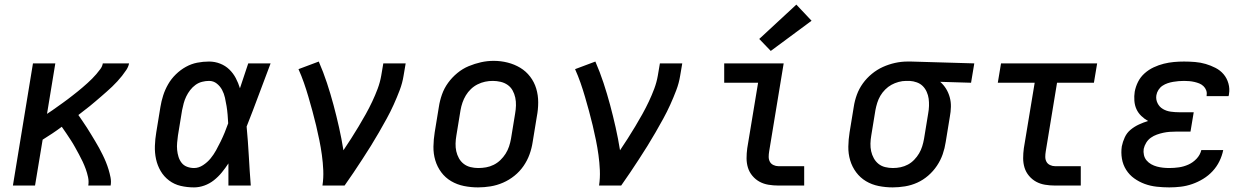

<svg xmlns="http://www.w3.org/2000/svg" viewBox="-20 -805 5440 833"><path d="M36 0 123 -530H220L184 -311Q195 -318 206.5 -326Q218 -334 229 -342Q240 -350 251.5 -358Q263 -366 274 -374.5Q285 -383 296 -391.5Q307 -400 317.5 -408.5Q328 -417 338.5 -426Q349 -435 359.5 -444.5Q370 -454 379.5 -463.5Q389 -473 398 -483.5Q407 -494 415.5 -505.5Q424 -517 426 -530H540Q537 -515 528 -501.5Q519 -488 509.5 -476Q500 -464 489 -452Q478 -440 466.5 -429Q455 -418 443 -407.5Q431 -397 419 -386.5Q407 -376 394.5 -365.5Q382 -355 370 -345Q358 -335 345 -325.5Q332 -316 320 -306Q329 -293 338.5 -279Q348 -265 357.5 -250.5Q367 -236 375.5 -221.5Q384 -207 393 -192.5Q402 -178 410 -163Q418 -148 425.5 -133Q433 -118 439.5 -102Q446 -86 451 -69.5Q456 -53 459.5 -35.5Q463 -18 460 0H363Q366 -18 362 -36.5Q358 -55 352 -71.5Q346 -88 338.5 -104Q331 -120 322.5 -135.5Q314 -151 305.5 -166.5Q297 -182 287.5 -196.5Q278 -211 268 -226Q258 -241 248 -255Q228 -240 207 -226Q186 -212 165 -199L132 0Z M822 8Q792 8 764 1.5Q736 -5 713.5 -22Q691 -39 677 -63Q663 -87 657 -114.5Q651 -142 652 -172Q653 -202 658 -231L676 -341Q680 -366 688 -391Q696 -416 709.5 -439.5Q723 -463 743 -482.5Q763 -502 786.5 -515Q810 -528 835.5 -533Q861 -538 887 -538Q912 -538 935 -529Q958 -520 975 -503.5Q992 -487 1003 -466Q1014 -445 1021 -422Q1030 -449 1039 -476Q1048 -503 1057 -530H1154Q1128 -462 1102.5 -393Q1077 -324 1050 -256Q1056 -192 1059.5 -128Q1063 -64 1068 0H971Q971 -24 971 -48Q971 -72 971 -96Q958 -76 942.5 -57Q927 -38 908 -23Q889 -8 866.5 0Q844 8 822 8ZM822 -76Q842 -76 861 -88.5Q880 -101 893.5 -117.5Q907 -134 917.5 -153Q928 -172 937.5 -191.5Q947 -211 955 -230.5Q963 -250 970 -270Q969 -289 967.5 -307.5Q966 -326 963 -344.5Q960 -363 956 -381Q952 -399 943.5 -415Q935 -431 920.5 -442.5Q906 -454 887 -454Q872 -454 856.5 -450Q841 -446 828 -436.5Q815 -427 805 -414Q795 -401 788 -386.5Q781 -372 777 -357Q773 -342 770 -327L752 -217Q750 -202 748.5 -186Q747 -170 748.5 -154.5Q750 -139 754.5 -124.5Q759 -110 768 -98.5Q777 -87 791.5 -81.5Q806 -76 822 -76Z M1379 0Q1384 -33 1382.5 -66.5Q1381 -100 1376.5 -132.5Q1372 -165 1365.5 -197Q1359 -229 1351.5 -260.5Q1344 -292 1335.5 -323Q1327 -354 1318 -385Q1309 -416 1298.5 -446Q1288 -476 1275 -505L1363 -538Q1383 -492 1398.5 -445Q1414 -398 1427 -349.5Q1440 -301 1451 -252Q1462 -203 1470 -153Q1487 -178 1503.5 -204Q1520 -230 1536 -256.5Q1552 -283 1567 -310Q1582 -337 1595 -364.5Q1608 -392 1618.5 -420Q1629 -448 1634 -477L1643 -530H1740L1731 -477Q1726 -445 1714 -413.5Q1702 -382 1688 -351Q1674 -320 1657.5 -290Q1641 -260 1624 -230.5Q1607 -201 1589 -172Q1571 -143 1552 -114Q1533 -85 1514 -56.5Q1495 -28 1475 0Z M2054 8Q2023 8 1993 2Q1963 -4 1937.5 -19Q1912 -34 1894.5 -57.5Q1877 -81 1868.5 -109.5Q1860 -138 1860.5 -169Q1861 -200 1866 -231L1884 -341Q1888 -368 1897.5 -395Q1907 -422 1924 -445.5Q1941 -469 1964 -488Q1987 -507 2013.5 -518Q2040 -529 2067 -535Q2094 -541 2122 -541Q2153 -541 2182.5 -533.5Q2212 -526 2237 -511Q2262 -496 2280 -472.5Q2298 -449 2306.5 -420.5Q2315 -392 2315 -361Q2315 -330 2309 -299L2291 -189Q2287 -162 2277.5 -135.5Q2268 -109 2251.5 -85Q2235 -61 2212 -42.5Q2189 -24 2162.5 -12.5Q2136 -1 2108.5 3.5Q2081 8 2054 8ZM2055 -76Q2072 -76 2089 -79Q2106 -82 2122 -90Q2138 -98 2151 -110.5Q2164 -123 2173.5 -138Q2183 -153 2188.5 -169.5Q2194 -186 2197 -203L2215 -313Q2218 -330 2218.5 -347.5Q2219 -365 2215.5 -381.5Q2212 -398 2204 -412.5Q2196 -427 2182.5 -436.5Q2169 -446 2152 -450Q2135 -454 2118 -454Q2101 -454 2084.5 -450.5Q2068 -447 2052 -439Q2036 -431 2023 -418.5Q2010 -406 2001 -391Q1992 -376 1986.5 -360Q1981 -344 1978 -327L1960 -217Q1957 -200 1956.5 -182.5Q1956 -165 1959.5 -149Q1963 -133 1971 -118.5Q1979 -104 1992 -94Q2005 -84 2021.5 -80Q2038 -76 2055 -76Q2055 -76 2055 -76Q2055 -76 2055 -76Z M2579 0Q2584 -33 2582.5 -66.5Q2581 -100 2576.5 -132.5Q2572 -165 2565.5 -197Q2559 -229 2551.5 -260.5Q2544 -292 2535.5 -323Q2527 -354 2518 -385Q2509 -416 2498.5 -446Q2488 -476 2475 -505L2563 -538Q2583 -492 2598.5 -445Q2614 -398 2627 -349.5Q2640 -301 2651 -252Q2662 -203 2670 -153Q2687 -178 2703.5 -204Q2720 -230 2736 -256.5Q2752 -283 2767 -310Q2782 -337 2795 -364.5Q2808 -392 2818.5 -420Q2829 -448 2834 -477L2843 -530H2940L2931 -477Q2926 -445 2914 -413.5Q2902 -382 2888 -351Q2874 -320 2857.5 -290Q2841 -260 2824 -230.5Q2807 -201 2789 -172Q2771 -143 2752 -114Q2733 -85 2714 -56.5Q2695 -28 2675 0Z M3357 0Q3335 0 3314 -3.5Q3293 -7 3275.5 -16.5Q3258 -26 3244.5 -42Q3231 -58 3225 -77.5Q3219 -97 3219 -118.5Q3219 -140 3222 -162L3269 -446H3122V-530H3380L3317 -148Q3315 -136 3315 -124.5Q3315 -113 3320 -103.5Q3325 -94 3335.5 -89Q3346 -84 3357 -84H3469V0ZM3324 -584 3274 -636 3435 -785 3501 -715Z M3853 8Q3822 8 3792 2Q3762 -4 3737 -19Q3712 -34 3694.5 -57.5Q3677 -81 3668.5 -109.5Q3660 -138 3660.5 -169Q3661 -200 3666 -231L3684 -341Q3688 -368 3697.5 -394Q3707 -420 3723.5 -443Q3740 -466 3762.5 -484.5Q3785 -503 3810.5 -514.5Q3836 -526 3863 -532Q3890 -538 3917 -538Q3921 -538 3925 -538Q3929 -538 3933 -538L4207 -530L4193 -446L4059 -450Q4074 -437 4084.5 -420Q4095 -403 4100.5 -383Q4106 -363 4105.5 -341.5Q4105 -320 4101 -299L4083 -189Q4079 -162 4070 -136Q4061 -110 4045 -86Q4029 -62 4007 -43Q3985 -24 3959.5 -12.5Q3934 -1 3906.5 3.5Q3879 8 3853 8ZM3854 -76Q3871 -76 3887.5 -79.5Q3904 -83 3919 -91Q3934 -99 3946.5 -112Q3959 -125 3967.5 -139.5Q3976 -154 3981 -170Q3986 -186 3989 -203L4007 -313Q4010 -329 4010.5 -345.5Q4011 -362 4009 -377Q4007 -392 4000.5 -406.5Q3994 -421 3983.5 -431.5Q3973 -442 3958 -447.5Q3943 -453 3927 -454H3919Q3917 -454 3915 -454Q3913 -454 3911 -454Q3895 -454 3878.5 -449.5Q3862 -445 3847.5 -437Q3833 -429 3820.5 -416.5Q3808 -404 3799.5 -389.5Q3791 -375 3786 -359Q3781 -343 3778 -327L3760 -217Q3757 -200 3756.5 -182.5Q3756 -165 3759.5 -149Q3763 -133 3771 -118.5Q3779 -104 3791.5 -94Q3804 -84 3820.5 -80Q3837 -76 3854 -76Z M4557 0Q4535 0 4514 -3.5Q4493 -7 4475.5 -16.5Q4458 -26 4444.5 -42Q4431 -58 4425 -77.5Q4419 -97 4419 -118.5Q4419 -140 4422 -162L4469 -446H4309L4323 -530H4740L4726 -446H4566L4517 -148Q4515 -136 4515 -124.5Q4515 -113 4520 -103.5Q4525 -94 4535.5 -89Q4546 -84 4557 -84H4669V0Z M5053 8Q5026 8 4998.5 5Q4971 2 4946.5 -7Q4922 -16 4901 -31Q4880 -46 4866 -68Q4852 -90 4847.5 -116.5Q4843 -143 4847 -170Q4851 -190 4860 -209.5Q4869 -229 4885.5 -242.5Q4902 -256 4921.5 -265Q4941 -274 4961 -280Q4945 -289 4931.5 -302Q4918 -315 4910.5 -331.5Q4903 -348 4901.5 -368Q4900 -388 4903 -407Q4907 -429 4917.5 -450Q4928 -471 4946 -487Q4964 -503 4985.5 -513Q5007 -523 5029 -528.5Q5051 -534 5073 -536Q5095 -538 5117 -538Q5141 -538 5165 -536Q5189 -534 5211 -527.5Q5233 -521 5253.5 -510.5Q5274 -500 5288.5 -483Q5303 -466 5309.5 -443Q5316 -420 5312 -397Q5312 -395 5311.5 -393Q5311 -391 5310 -388H5215Q5215 -389 5215 -390Q5215 -391 5215 -392Q5217 -403 5213 -413.5Q5209 -424 5201 -431.5Q5193 -439 5183 -443Q5173 -447 5162 -449.5Q5151 -452 5140 -453Q5129 -454 5117 -454Q5105 -454 5093.5 -453Q5082 -452 5070 -450Q5058 -448 5046 -444Q5034 -440 5023.5 -433Q5013 -426 5006 -415Q4999 -404 4997 -392Q4994 -374 5002 -357.5Q5010 -341 5025.5 -332Q5041 -323 5059.5 -320.5Q5078 -318 5096 -318H5159L5145 -234H5082Q5069 -234 5055 -233Q5041 -232 5027 -229Q5013 -226 4999 -221Q4985 -216 4973 -207.5Q4961 -199 4953 -186Q4945 -173 4942 -159Q4940 -146 4943 -132.5Q4946 -119 4954.5 -109Q4963 -99 4974.5 -92.5Q4986 -86 4999 -82.5Q5012 -79 5025.5 -77.5Q5039 -76 5053 -76Q5074 -76 5095 -79Q5116 -82 5136 -91Q5156 -100 5171.5 -116.5Q5187 -133 5192 -154H5287Q5282 -129 5270.5 -105.5Q5259 -82 5241 -62.5Q5223 -43 5200 -29Q5177 -15 5152.5 -6.5Q5128 2 5103 5Q5078 8 5053 8Z"/></svg>

Font: Iosevka Curly Slab MdExObl
Style: Regular
Weight: 500
Width: 7
Italic angle: -9°
Monospace: yes
Designer: Belleve Invis
Foundry: Belleve Invis
Version: Version 11.1.0; ttfautohint (v1.8.3)